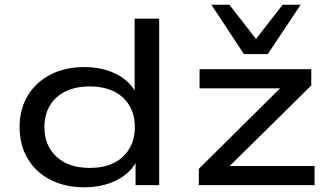

<svg xmlns="http://www.w3.org/2000/svg" viewBox="-20 -784 1395 813"><path d="M338 9Q255 9 193 -23Q131 -55 97 -112.5Q63 -170 63 -246Q63 -322 97.5 -379Q132 -436 193.5 -468Q255 -500 337 -500Q415 -500 474 -469.5Q533 -439 558 -386H550V-705H654V0H554V-108H562Q536 -53 476 -22Q416 9 338 9ZM360 -73Q450 -73 500.5 -120.5Q551 -168 551 -246Q551 -324 500.5 -371Q450 -418 360 -418Q270 -418 219 -371Q168 -324 168 -246Q168 -168 219 -120.5Q270 -73 360 -73ZM822 0V-69L1198 -442L1200 -410H825V-491H1298V-422L920 -49L918 -81H1312V0ZM1013 -555 875 -764H951L1064 -619L1177 -764H1253L1114 -555Z"/></svg>

Font: Nunito Sans 10pt Expanded Medium
Style: Regular
Weight: 500
Width: 7
Designer: Vernon Adams
Foundry: Vernon Adams
Version: Version 3.101;gftools[0.9.27]